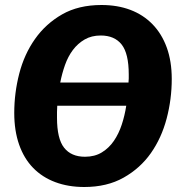

<svg xmlns="http://www.w3.org/2000/svg" viewBox="-20 -731 729 768"><path d="M667 -415Q667 -334 646.5 -256.5Q626 -179 583.5 -118.5Q541 -58 474.5 -20.5Q408 17 317 17Q253 17 201 -2.5Q149 -22 112.5 -59.5Q76 -97 56.5 -152.5Q37 -208 37 -279Q37 -359 57 -436.5Q77 -514 120 -575Q163 -636 228.5 -673.5Q294 -711 386 -711Q450 -711 501.5 -691.5Q553 -672 590 -634Q627 -596 647 -541Q667 -486 667 -415ZM320 -104Q359 -104 387.5 -121.5Q416 -139 435.5 -167.5Q455 -196 467 -232.5Q479 -269 485 -308H209Q208 -295 208 -283V-260Q208 -176 236.5 -140Q265 -104 320 -104ZM383 -589Q346 -589 318.5 -573Q291 -557 271.5 -531Q252 -505 240 -471Q228 -437 221 -401H494Q495 -409 495 -417V-433Q495 -517 466.5 -553Q438 -589 383 -589Z"/></svg>

Font: Qjlgwqiwhsfqbnnlvksmvfsycuq
Style: Regular
Weight: 700
Italic angle: -8°
Designer: Carrois Corporate & Edenspiekermann
Foundry: Carrois Corporate GbR & Edenspiekermann AG
Version: Version 2.001